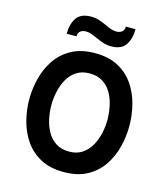

<svg xmlns="http://www.w3.org/2000/svg" viewBox="-132 -1016 986 1130"><g transform="rotate(15 361.0 -451.0)"><path d="M361.5 12Q277.5 12 219.2 -19.8Q161 -51.5 125 -104.2Q89 -157 72.5 -221Q56 -285 56 -350Q56 -415 72.5 -479Q89 -543 125 -595.8Q161 -648.5 219.2 -680.2Q277.5 -712 361.5 -712Q445.5 -712 503.8 -680.2Q562 -648.5 597.8 -595.8Q633.5 -543 649.8 -479Q666 -415 666 -350Q666 -285 649.8 -221Q633.5 -157 597.8 -104.2Q562 -51.5 503.8 -19.8Q445.5 12 361.5 12ZM361.5 -112.5Q408.5 -112.5 441.2 -134.5Q474 -156.5 493.8 -192Q513.5 -227.5 522.8 -269Q532 -310.5 532 -350Q532 -392 523.2 -434.2Q514.5 -476.5 494.8 -511.2Q475 -546 442.2 -567.2Q409.5 -588.5 361.5 -588.5Q313 -588.5 280.2 -566.5Q247.5 -544.5 227.8 -508.8Q208 -473 199.2 -431.2Q190.5 -389.5 190.5 -350Q190.5 -308.5 199.5 -266.5Q208.5 -224.5 228.2 -189.8Q248 -155 280.8 -133.8Q313.5 -112.5 361.5 -112.5ZM440.5 -775Q412.5 -775 389 -783.2Q365.5 -791.5 345 -801Q327 -809 310.2 -815.2Q293.5 -821.5 275.5 -821.5Q257 -821.5 243 -812Q229 -802.5 228.5 -779H169Q169 -837.5 194.5 -875.5Q220 -913.5 282.5 -913.5Q311 -913.5 334.2 -905.5Q357.5 -897.5 378 -888Q395.5 -879.5 412.8 -873.2Q430 -867 447.5 -867Q466.5 -867 480.2 -876.5Q494 -886 494.5 -909.5H553.5Q553.5 -852 528.2 -813.5Q503 -775 440.5 -775Z"/></g></svg>

Font: Overpass
Style: Bold
Weight: 700
Designer: Delve Withrington, Dave Bailey, Thomas Jockin
Foundry: Delve Fonts LLC
Version: Version 4.000; ttfautohint (v1.8.3)